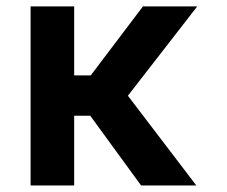

<svg xmlns="http://www.w3.org/2000/svg" viewBox="-20 -565 691 585"><path d="M206 -545.5V0H73.2V-545.5ZM581 -545.5 322.4 -212.4H177.6L160.5 -335.2H256.4L415.5 -545.5ZM409.8 0 245.7 -225.1 350.1 -299 578.1 0Z"/></svg>

Font: Riot Sans
Style: Regular
Weight: 400
Designer: Rasmus Andersson
Foundry: rsms
Version: Version 3.005